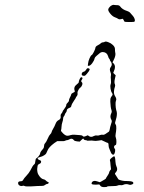

<svg xmlns="http://www.w3.org/2000/svg" viewBox="-20 -774 587 785"><path d="M447 -135Q451 -134 452 -113Q453 -100 456 -94Q463 -80 454 -70Q450 -66 450 -64Q450 -62 453.5 -57.5Q457 -53 460.5 -46.5Q464 -40 466 -39.5Q468 -39 473.5 -37Q479 -35 490 -34Q519 -34 523 -30Q529 -24 520 -20Q513 -17 508 -19Q495 -24 483 -18Q479 -16 472.5 -17Q466 -18 461 -15.5Q456 -13 437.5 -13Q419 -13 418 -11Q417 -9 405.5 -9Q394 -9 390 -15L386 -20L372 -19Q358 -19 355.5 -21.5Q353 -24 356 -29Q362 -38 379 -32L388 -29L394 -32Q399 -35 406 -39Q413 -43 413 -44.5Q413 -46 419.5 -55.5Q426 -65 426 -68Q426 -71 430 -77L434 -82L432 -98Q431 -114 429.5 -118Q428 -122 437 -129Q446 -136 447 -135ZM341 -495Q344 -494 345.5 -493Q347 -492 346.5 -489.5Q346 -487 343.5 -483Q341 -479 335 -472Q329 -464 324 -464Q314 -464 314 -470Q314 -479 323 -481Q329 -483 332.5 -489.5Q336 -496 341 -495ZM408 -603Q412 -606 424 -601Q433 -598 441.5 -590Q450 -582 450 -573.5Q450 -565 451 -560Q455 -548 444 -527L440 -519L445 -514Q450 -508 450 -500Q450 -492 446 -484L443 -476L448 -471L453 -466L450 -453Q446 -436 450 -429Q452 -424 449.5 -418Q447 -412 446 -400.5Q445 -389 451 -380Q458 -369 454 -362Q452 -357 452.5 -345Q453 -333 455 -325Q458 -316 458 -310Q458 -296 452 -278Q449 -270 452.5 -265.5Q456 -261 455.5 -249Q455 -237 453 -227.5Q451 -218 453.5 -211.5Q456 -205 456 -193.5Q456 -182 452.5 -181Q449 -180 448 -178Q444 -172 449 -166Q452 -163 450.5 -154.5Q449 -146 446 -143Q443 -140 439 -143Q435 -146 433.5 -150.5Q432 -155 428 -163.5Q424 -172 424 -178Q424 -190 420 -190Q418 -190 406 -196L395 -201L382 -199Q370 -197 363 -198.5Q356 -200 346 -199Q336 -198 335 -199.5Q334 -201 329.5 -201Q325 -201 322 -205L320 -208L313 -202L306 -195L295 -196Q285 -197 282 -201Q275 -211 263 -204Q258 -201 254.5 -201Q251 -201 246 -198.5Q241 -196 228 -197H214L202 -189Q179 -172 174 -158Q171 -151 169 -147Q168 -144 161 -139.5Q154 -135 150 -134Q134 -130 134 -127Q134 -122 143 -119Q149 -117 148 -111.5Q147 -106 141 -104Q137 -102 135.5 -100Q134 -98 133.5 -94.5Q133 -91 132 -83Q132 -68 137 -60Q147 -43 158 -41Q164 -40 168 -35.5Q172 -31 176 -30Q180 -29 179 -26Q178 -23 174 -22Q169 -22 164.5 -18Q160 -14 153 -14Q138 -14 108 -12Q84 -11 80.5 -13.5Q77 -16 71.5 -14Q66 -12 61 -15Q54 -18 54 -26Q54 -33 66 -33Q72 -33 75 -39Q78 -45 88 -55.5Q98 -66 104 -77Q114 -98 120 -102Q124 -105 124.5 -115Q125 -125 129 -127Q133 -129 138.5 -136Q144 -143 144 -146Q144 -152 154 -163Q160 -169 160 -176.5Q160 -184 164.5 -188.5Q169 -193 175 -207Q181 -221 185.5 -225Q190 -229 191 -234Q192 -239 197.5 -248Q203 -257 207 -267.5Q211 -278 218 -282Q230 -287 228 -299Q227 -305 231 -309.5Q235 -314 236 -318Q237 -322 241 -326Q251 -339 251 -345Q251 -349 256.5 -354Q262 -359 262 -363.5Q262 -368 266 -375.5Q270 -383 271 -387.5Q272 -392 279 -395Q284 -397 285 -398.5Q286 -400 286 -401Q279 -418 294 -429Q302 -435 302 -438Q302 -442 305 -449Q308 -456 311 -458Q314 -459 316.5 -456.5Q319 -454 314.5 -448Q310 -442 313.5 -439Q317 -436 317 -432Q317 -428 314 -422.5Q311 -417 308.5 -416Q306 -415 301 -407Q296 -399 297 -392.5Q298 -386 294 -381Q290 -376 290 -374.5Q290 -373 283 -363Q273 -349 271 -339Q270 -335 264 -333Q253 -329 253 -322Q253 -318 249 -313Q245 -308 245 -305.5Q245 -303 241.5 -299Q238 -295 238 -289Q238 -283 235 -274.5Q232 -266 231.5 -255.5Q231 -245 229.5 -241.5Q228 -238 238 -228.5Q248 -219 255 -219Q262 -219 268.5 -221.5Q275 -224 286.5 -223Q298 -222 307 -221.5Q316 -221 318 -218Q321 -213 332 -218L339 -221L343 -218Q352 -211 364 -218Q370 -221 376 -220Q382 -219 388 -221.5Q394 -224 400 -223Q406 -222 414.5 -228.5Q423 -235 424 -235Q425 -235 426 -237Q427 -239 428 -242Q429 -245 429 -247Q429 -251 435 -270Q439 -279 435 -285Q428 -297 435 -311Q438 -317 436 -323Q432 -334 431 -358Q431 -369 432 -372.5Q433 -376 439 -384Q442 -388 438 -394Q434 -399 432 -411Q430 -423 432.5 -429.5Q435 -436 433.5 -448Q432 -460 433.5 -465.5Q435 -471 432 -478Q426 -492 433 -500Q437 -505 437 -511Q437 -517 433 -522Q429 -527 429 -529.5Q429 -532 426.5 -534Q424 -536 422 -544Q417 -560 402 -561Q394 -562 387.5 -556.5Q381 -551 374.5 -545.5Q368 -540 367 -536Q365 -526 357 -515.5Q349 -505 343 -505H339L340 -514Q341 -524 346 -535.5Q351 -547 355 -549Q356 -549 358 -552Q360 -555 362 -558.5Q364 -562 365.5 -565.5Q367 -569 368.5 -572.5Q370 -576 370 -578Q370 -584 380 -589Q388 -593 392 -597Q396 -601 401 -601Q406 -601 408 -603ZM433 -750Q441 -755 445.5 -754Q450 -753 458.5 -753Q467 -753 471 -748Q480 -735 500 -729Q508 -726 511 -723Q527 -706 529 -700Q534 -689 529 -685Q528 -684 510.5 -684Q493 -684 490 -685Q488 -686 485.5 -692Q483 -698 480 -697Q468 -693 463 -697Q459 -700 449.5 -703.5Q440 -707 431 -718Q422 -729 422.5 -735Q423 -741 433 -750Z"/></svg>

Font: TT2020 Style D
Style: Italic
Weight: 400
Italic angle: -15°
Version: Version 0.2.000